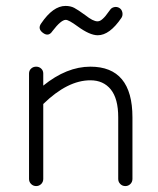

<svg xmlns="http://www.w3.org/2000/svg" viewBox="-20 -621 533 648"><path d="M78 -17V-373Q78 -383 85 -389.5Q92 -396 102 -396Q112 -396 119 -389.5Q126 -383 126 -373V-332Q205 -396 285 -396Q427 -396 427 -225V-17Q427 -7 420 0Q413 7 403 7Q393 7 386 0Q379 -7 379 -17V-225Q379 -288 354 -319Q329 -350 285 -350Q208 -350 126 -270V-17Q126 -7 119 0Q112 7 102 7Q92 7 85 0Q78 -7 78 -17ZM310 -502Q283 -502 242 -532Q212 -554 202 -554Q186 -554 157 -516Q144 -496 125 -510Q106 -524 119 -542Q159 -601 201 -601Q218 -601 230.5 -594.5Q243 -588 269 -569Q294 -549 309 -549Q317 -549 324.5 -555.5Q332 -562 336 -567Q340 -572 351 -587Q356 -595 365.5 -597Q375 -599 383 -594Q391 -589 393 -579Q395 -569 390 -561Q350 -502 310 -502Z"/></svg>

Font: Hoogli
Style: Regular
Weight: 400
Designer: Anand Singh Naorem
Foundry: Brand New Type
Version: Version 1.00 b007